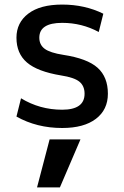

<svg xmlns="http://www.w3.org/2000/svg" viewBox="-20 -550 544 840"><path d="M142 270 197 60H332L242 270ZM252 -450Q152 -450 152 -385Q152 -354 175.5 -336.5Q199 -319 257 -310Q362 -294 407 -253.5Q452 -213 452 -140Q452 -70 399.5 -30Q347 10 252 10Q141 10 52 -40L72 -120Q154 -70 252 -70Q350 -70 350 -140Q350 -174 327.5 -192.5Q305 -211 247 -220Q144 -237 98 -276.5Q52 -316 52 -385Q52 -451 104 -490.5Q156 -530 252 -530Q351 -530 432 -490L412 -410Q338 -450 252 -450Z"/></svg>

Font: Mplus 1p Medium
Style: Regular
Weight: 500
Version: Version 1.061